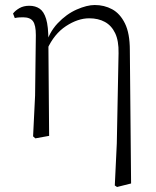

<svg xmlns="http://www.w3.org/2000/svg" viewBox="-20 -542 624 766"><path d="M112 2 120 -161 123 -402Q123 -442 111.5 -457.5Q100 -473 72 -473Q64 -473 56 -472.5Q48 -472 39 -470L32 -488Q41 -500 57.5 -509.5Q74 -519 97 -519Q121 -519 138 -507.5Q155 -496 164 -466.5Q173 -437 173 -381V-377L176 0L121 10ZM438 198 446 30 453 -330Q454 -379 439.5 -409.5Q425 -440 398.5 -454.5Q372 -469 336 -469Q291 -469 243.5 -438Q196 -407 168 -345L158 -356H160Q175 -412 210 -449Q245 -486 286 -504Q327 -522 358 -522Q396 -522 427.5 -505Q459 -488 478.5 -448.5Q498 -409 498 -342L503 190L447 204Z"/></svg>

Font: Noto Serif JP
Style: Regular
Weight: 200
Designer: Ryoko NISHIZUKA 西塚涼子 (kana & ideographs); Frank Grießhammer (Latin, Greek & Cyrillic); Wenlong ZHANG 张文龙 (bopomofo); San
Foundry: Adobe
Version: Version 2.001;hotconv 1.1.0;makeotfexe 2.6.0